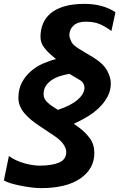

<svg xmlns="http://www.w3.org/2000/svg" viewBox="-34 -772 616 991"><path d="M541 -612Q510 -635 481 -647.5Q452 -660 408 -660Q367 -660 345.5 -640Q324 -620 324 -591Q324 -579 333 -559Q342 -539 374 -520L450 -474Q500 -443 519 -407.5Q538 -372 538 -342Q538 -304 520.5 -272Q503 -240 475.5 -214Q448 -188 414 -168Q380 -148 347 -133L375 -113Q406 -90 429.5 -58.5Q453 -27 453 18Q453 99 381 149Q309 199 177 199Q156 199 128 195.5Q100 192 72.5 186.5Q45 181 21.5 174Q-2 167 -14 159L12 33Q29 46 50 55.5Q71 65 92.5 71Q114 77 134.5 80Q155 83 171 83Q232 83 270 67.5Q308 52 308 12Q308 -4 295 -25Q282 -46 249 -69L165 -125Q144 -139 125.5 -154.5Q107 -170 92.5 -187Q78 -204 69.5 -224Q61 -244 61 -267Q61 -312 79 -346Q97 -380 125.5 -404.5Q154 -429 188 -444Q222 -459 255 -467L233 -486Q208 -507 191.5 -530Q175 -553 175 -582Q175 -618 187.5 -649Q200 -680 227 -703Q254 -726 297.5 -739Q341 -752 403 -752Q496 -752 562 -709ZM265 -205Q332 -227 367 -257.5Q402 -288 402 -320Q402 -330 396.5 -340.5Q391 -351 381 -357L324 -391Q302 -387 278.5 -380Q255 -373 235.5 -360.5Q216 -348 203.5 -330Q191 -312 191 -286Q191 -264 207 -247.5Q223 -231 237 -223Z"/></svg>

Font: Perun
Style: Bold Italic
Weight: 700
Italic angle: -12°
Foundry: Copyright (c) Stefan Peev, Context Ltd, 2016
Version: Version 1.027